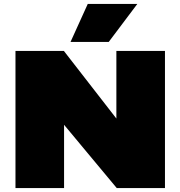

<svg xmlns="http://www.w3.org/2000/svg" viewBox="-20 -960 921 980"><path d="M59 0V-700H306L574 -355V-700H822V0H576L307 -323V0ZM340 -746 428 -940H681L535 -746Z"/></svg>

Font: Georama Expanded Black
Style: Regular
Weight: 900
Width: 7
Designer: Jean-Baptiste Levee
Foundry: Production Type
Version: Version 1.000